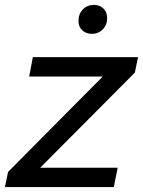

<svg xmlns="http://www.w3.org/2000/svg" viewBox="-34 -763 583 783"><path d="M-14 0 -1 -62 385 -451H85L100 -530H529L516 -467L130 -79H446L430 0ZM341 -625Q317 -625 301.5 -639.5Q286 -654 286 -677Q286 -706 304 -724.5Q322 -743 349 -743Q373 -743 388 -728Q403 -713 403 -690Q403 -661 385 -643Q367 -625 341 -625Z"/></svg>

Font: Montserrat Medium
Style: Italic
Weight: 500
Italic angle: -11.3°
Designer: Julieta Ulanovsky
Foundry: Julieta Ulanovsky
Version: Version 9.000; ttfautohint (v1.8.4.7-5d5b)